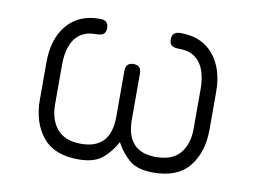

<svg xmlns="http://www.w3.org/2000/svg" viewBox="-59 -555 849 638"><g transform="rotate(10 366.0 -236.0)"><path d="M80 -174V-299.5Q80 -378.5 119.5 -425.5Q159 -472.5 229.5 -472.5Q245.5 -472.5 252.2 -465.8Q259 -459 259 -446Q259 -433 252 -426.5Q245 -420 226 -420Q192 -420 171.5 -404.5Q151 -389 141.8 -362.2Q132.5 -335.5 132.5 -301V-166Q132.5 -115.5 158.8 -84Q185 -52.5 240 -52.5Q340 -52.5 340 -161.5V-316Q340 -344 366.5 -344Q392.5 -344 392.5 -316V-161.5Q392.5 -52.5 492.5 -52.5Q548 -52.5 574 -84Q600 -115.5 600 -166V-301Q600 -335.5 590.8 -362.2Q581.5 -389 561 -404.5Q540.5 -420 507 -420Q487.5 -420 480.5 -426.5Q473.5 -433 473.5 -446Q473.5 -459 480.5 -465.8Q487.5 -472.5 503 -472.5Q574 -472.5 613.2 -425.5Q652.5 -378.5 652.5 -299.5V-174Q652.5 -97 613.8 -48.5Q575 0 492.5 0Q439 0 411.5 -23.5Q384 -47 366.5 -80.5Q348.5 -46.5 320.8 -23.2Q293 0 240 0Q158 0 119 -48.5Q80 -97 80 -174Z"/></g></svg>

Font: Jura Light
Style: Regular
Weight: 400
Version: Version 5.106